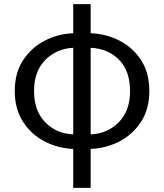

<svg xmlns="http://www.w3.org/2000/svg" viewBox="-20 -716 800 936"><path d="M337 -61V-483Q256 -479 201 -424Q146 -369 146 -272Q146 -175 201 -119.5Q256 -64 337 -61ZM337 200V10Q262 7 197.5 -26.5Q133 -60 92.5 -122Q52 -184 52 -272Q52 -361 92.5 -422.5Q133 -484 197.5 -517.5Q262 -551 337 -554V-696H422V-554Q499 -551 563.5 -517.5Q628 -484 668 -422.5Q708 -361 708 -272Q708 -184 667.5 -122Q627 -60 562 -26.5Q497 7 422 10V200ZM422 -483V-61Q503 -64 558.5 -119.5Q614 -175 614 -272Q614 -370 560.5 -424.5Q507 -479 422 -483Z"/></svg>

Font: Gothic Nguyen
Style: Regular
Weight: 400
Designer: MORI Takayuki
Version: Version 1.220;July 21, 2023;FontCreator 14.0.0.2814 64-bit